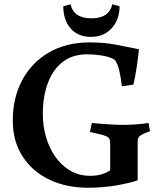

<svg xmlns="http://www.w3.org/2000/svg" viewBox="-20 -865 747 901"><path d="M497 -66V-192Q497 -205 493.5 -213.5Q490 -222 475 -227Q466 -231 448.5 -235Q431 -239 416.5 -242.5Q402 -246 402 -246L411 -288Q450 -284 490.5 -281.5Q531 -279 556 -279Q586 -279 620.5 -281.5Q655 -284 677 -288L684 -249Q684 -249 668.5 -243.5Q653 -238 642 -231Q632 -224 629 -218.5Q626 -213 626 -200V-19Q586 -5 523.5 5.5Q461 16 393 16Q291 16 211.5 -22Q132 -60 86 -131Q40 -202 40 -299Q40 -406 84 -488.5Q128 -571 209 -618.5Q290 -666 401 -666Q469 -666 522.5 -655.5Q576 -645 632 -634Q628 -594 621.5 -550Q615 -506 606 -468L552 -460Q547 -502 540 -533Q533 -564 519 -584Q497 -598 460.5 -604Q424 -610 388 -610Q321 -610 275 -575Q229 -540 205 -476.5Q181 -413 181 -329Q181 -274 196 -222Q211 -170 240 -129Q269 -88 310 -64Q351 -40 403 -40Q460 -40 497 -66ZM541 -835.5Q541 -773 504.2 -732.5Q467.4 -692 407.2 -692Q346 -692 311.5 -731.5Q277 -771 277 -835.5L311 -845Q326.3 -779 409.2 -779Q492 -779 507 -845Z"/></svg>

Font: Buenard
Style: Regular
Weight: 400
Version: Version 2.000